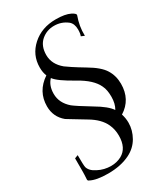

<svg xmlns="http://www.w3.org/2000/svg" viewBox="-214 -740 906 1051"><g transform="rotate(-30 239.0 -214.5)"><path d="M148 223Q74 223 37 203Q29 200 30 191Q32 164 32 140Q32 116 32 95V60L53 52Q53 117 56 129Q64 157 101 175Q139 195 183 195Q219 195 249 179Q302 150 302 72Q302 33 287 0Q264 -51 199 -89Q148 -120 121.5 -136Q95 -152 92 -154Q41 -196 41 -263Q41 -357 123 -412Q113 -435 113 -467Q113 -546 172 -599Q231 -652 320 -652H321Q379 -652 411 -636Q434 -624 434 -615L433 -611Q423 -584 418 -555Q413 -526 414 -494L393 -503Q399 -517 399 -543Q399 -580 377 -598Q341 -626 294 -626Q248 -626 214 -597Q178 -566 178 -508Q178 -450 230 -407Q239 -400 265.5 -382.5Q292 -365 337 -338Q405 -298 429 -259Q454 -219 454 -168Q454 -69 374 -19Q383 8 383 37Q383 84 358 128Q333 171 287 194Q229 223 148 223ZM355 -59Q373 -89 373 -133Q373 -153 370 -171Q367 -189 359 -205Q334 -259 251 -305Q159 -356 137 -387Q107 -356 107 -304Q107 -246 157 -203Q167 -195 193 -178Q219 -161 262 -135Q332 -94 355 -59Z"/></g></svg>

Font: Gideon Roman
Style: Regular
Weight: 400
Designer: Robert E. Leuschke
Foundry: Robert E. Leuschke
Version: Version 2.010